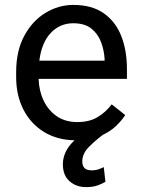

<svg xmlns="http://www.w3.org/2000/svg" viewBox="-20 -558 570 777"><path d="M406.7 177.7Q394.5 185.1 375.7 192.1Q356.9 199.2 328.1 199.2Q288.6 199.2 261.5 175.5Q234.4 151.9 234.4 106Q234.4 81.5 245.8 56.9Q257.3 32.2 281.7 9.8Q210 8.3 156.7 -24.9Q103.5 -58.1 74.5 -115.2Q45.4 -172.4 45.4 -245.6V-266.1Q45.4 -352.5 78.4 -413.3Q111.3 -474.1 164.3 -506.1Q217.3 -538.1 276.4 -538.1Q352.1 -538.1 400.1 -504.2Q448.2 -470.2 470.9 -411.9Q493.7 -353.5 493.7 -279.3V-238.8H136.2Q137.7 -190.4 156.7 -150.6Q175.8 -110.8 210.2 -87.4Q244.6 -64 293 -64Q340.8 -64 374 -83.5Q407.2 -103 432.1 -135.7L486.8 -92.3Q471.7 -69.3 449.5 -48.1Q427.2 -26.9 396 -12.2Q364.7 11.2 338.9 37.6Q313 64 313 95.7Q313 111.8 321.5 121.6Q330.1 131.3 351.1 131.3Q367.2 131.3 379.9 126.7Q392.6 122.1 399.9 118.2ZM276.4 -463.9Q222.7 -463.9 185.5 -424.8Q148.4 -385.7 139.2 -312.5H403.3V-319.3Q401.4 -354.5 388.9 -387.7Q376.5 -420.9 349.6 -442.4Q322.8 -463.9 276.4 -463.9Z"/></svg>

Font: Vazirmatn RD UI FD
Style: Regular
Weight: 400
Designer: Saber Rastikerdar
Foundry: Saber Rastikerdar
Version: Version 33.003